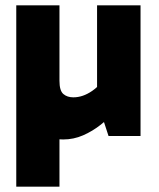

<svg xmlns="http://www.w3.org/2000/svg" viewBox="-20 -510 595 720"><path d="M41 -490H203V-207Q203 -170 217.5 -157.5Q232 -145 255 -145Q273 -145 290.5 -151Q308 -157 325.5 -169Q343 -181 360 -200L394 -120H344V-490H507V0H387L354 -101L413 -94Q389 -67 358 -42.5Q327 -18 291.5 -2.5Q256 13 217 13Q163 13 128.5 -3Q94 -19 75 -46.5Q56 -74 48.5 -110.5Q41 -147 41 -189ZM41 -211 203 -230V190H41Z"/></svg>

Font: Gabarito ExtraBold
Style: Regular
Weight: 800
Designer: Leandro Assis / Alvaro Franca / Felipe Casaprima
Foundry: Naipe Foundry
Version: Version 1.000